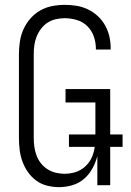

<svg xmlns="http://www.w3.org/2000/svg" viewBox="-20 -763 540 791"><path d="M223 8Q199 8 174.5 2Q150 -4 130 -18.5Q110 -33 95.5 -53.5Q81 -74 72.5 -97.5Q64 -121 61 -145.5Q58 -170 58 -195V-540Q58 -566 62 -592.5Q66 -619 77 -643Q88 -667 105.5 -687Q123 -707 146 -720Q169 -733 195 -738Q221 -743 247 -743Q272 -743 296 -739Q320 -735 342 -724.5Q364 -714 382.5 -697Q401 -680 413 -658.5Q425 -637 430.5 -613Q436 -589 436 -564V-559H375V-563Q375 -588 366.5 -612.5Q358 -637 340 -655Q322 -673 297 -680.5Q272 -688 247 -688Q229 -688 210.5 -684Q192 -680 176.5 -670Q161 -660 149.5 -645Q138 -630 131 -612.5Q124 -595 121.5 -577Q119 -559 119 -540V-195Q119 -177 121.5 -158.5Q124 -140 130.5 -122.5Q137 -105 148.5 -90.5Q160 -76 175.5 -66Q191 -56 209.5 -51.5Q228 -47 246 -47Q264 -47 282.5 -51.5Q301 -56 316.5 -66Q332 -76 343.5 -90.5Q355 -105 361.5 -122.5Q368 -140 370.5 -158Q373 -176 373 -195V-341H250V-396H434V0H381V-120Q374 -93 360.5 -68.5Q347 -44 326 -26Q305 -8 278 0Q251 8 223 8ZM485 -158H264V-209H485Z"/></svg>

Font: Iosevka Fixed Light
Style: Regular
Weight: 300
Monospace: yes
Designer: Belleve Invis
Foundry: Belleve Invis
Version: Version 32.3.0